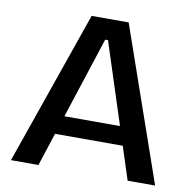

<svg xmlns="http://www.w3.org/2000/svg" viewBox="-75 -736 818 812"><g transform="rotate(10 333.5 -330.0)"><path d="M24 0 254 -660H413L643 0H525L340 -571H328L142 0ZM140 -142V-222H542V-142Z"/></g></svg>

Font: Bricolage Grotesque 48pt Condensed ExtraBold Medium
Style: Regular
Weight: 500
Version: Version 1.000;gftools[0.9.30]